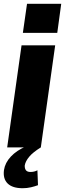

<svg xmlns="http://www.w3.org/2000/svg" viewBox="-20 -780 344 1016"><path d="M272 -540 196 0H18L94 -540ZM304 -760 283 -606H101L123 -760ZM100 216Q46 216 20.5 191Q-5 166 1 120Q7 81 37.5 48.5Q68 16 117 -5L196 0Q154 26 134.5 49.5Q115 73 111 95Q110 111 117 120.5Q124 130 141 130Q162 130 178 121L181 200Q165 206 144 211Q123 216 100 216Z"/></svg>

Font: Pathway Extreme Condensed ExtraBold
Style: Italic
Weight: 800
Width: 3
Italic angle: -8°
Version: Version 1.001;gftools[0.9.26]